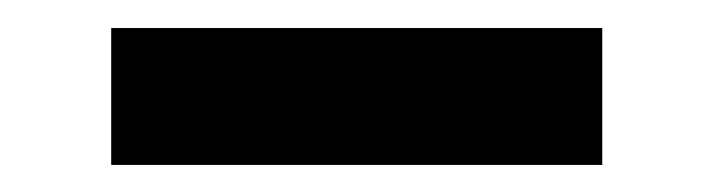

<svg xmlns="http://www.w3.org/2000/svg" viewBox="-20 -323 517 139"><path d="M416 -203.6H60.5V-302.7H416Z"/></svg>

Font: Vazirmatn FD NL SemiBold
Style: Regular
Weight: 600
Designer: Saber Rastikerdar
Foundry: Saber Rastikerdar
Version: Version 33.003